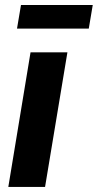

<svg xmlns="http://www.w3.org/2000/svg" viewBox="-20 -735 385 755"><path d="M12.7 0 100.1 -529.3H245.1L157.2 0ZM344.7 -715.3 329.1 -622.6H46.9L62.5 -715.3Z"/></svg>

Font: Inter 24pt
Style: Bold Italic
Weight: 700
Italic angle: -9.3988°
Version: Version 4.001;git-66647c0bb